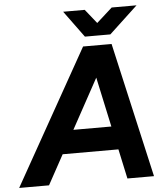

<svg xmlns="http://www.w3.org/2000/svg" viewBox="-93 -941 869 993"><g transform="rotate(-5 341.5 -444.0)"><path d="M-34 0 359 -700H504L121 0ZM528 0 377 -700H507L666 0ZM123 -154 143 -275H582L562 -154ZM374 -750V-753L524 -888H653L505 -750ZM373 -750 272 -888H384L492 -753L491 -750Z"/></g></svg>

Font: Figtree Light
Style: Bold Italic
Weight: 700
Italic angle: -9.5°
Version: Version 2.000